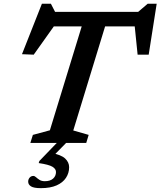

<svg xmlns="http://www.w3.org/2000/svg" viewBox="-20 -761 854 1022"><path d="M721 -620.5H226L280 -639.5L159.5 -470L97 -472.5L203 -741H251L279.5 -685.5L225.5 -698H764.5L701 -685.5L766 -741H814L771.5 -470H712.5L695 -641.5ZM427.5 -661.5H552L370 -66.5L452 -43L439 0H141.5L155 -43L245.5 -67.5ZM197.5 240.5Q160 240.5 145 231Q130 221.5 130 206Q130 193.5 137.8 184.5Q145.5 175.5 157.5 175.5Q164.5 175.5 172 182.5Q179.5 189.5 190.5 196.5Q201.5 203.5 218.5 203.5Q247 203.5 262.5 189.8Q278 176 278 154.5Q278 138 259 126.5Q240 115 186 107L189.5 96L297 -15.5H347L241.5 92L249 52Q305.5 62.5 326.8 82.8Q348 103 348 129Q348 160 331.2 185.5Q314.5 211 281.2 225.8Q248 240.5 197.5 240.5Z"/></svg>

Font: Newsreader 9pt Medium
Style: Italic
Weight: 500
Italic angle: -17°
Designer: Hugues Gentile
Foundry: Production Type
Version: Version 1.003